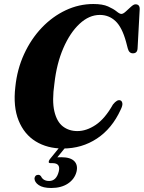

<svg xmlns="http://www.w3.org/2000/svg" viewBox="-20 -731 717 958"><path d="M581 -230Q588.5 -227 590.5 -215.8Q592.5 -204.5 582 -183.5Q539 -89.5 463.8 -39.8Q388.5 10 294 10Q216 10 158.2 -25.5Q100.5 -61 72.8 -129.8Q45 -198.5 56.5 -297.5Q65.5 -385.5 100.2 -461Q135 -536.5 188.2 -592.5Q241.5 -648.5 307.8 -679.8Q374 -711 446 -711Q492 -711 519.2 -698.8Q546.5 -686.5 561.8 -674Q577 -661.5 585.5 -661.5Q594.5 -661.5 607.5 -673.5Q620.5 -685.5 633.8 -697.5Q647 -709.5 656 -709.5Q678 -709.5 677 -684.5L666.5 -490.5Q665.5 -465 643.5 -465Q624 -464.5 617.5 -489.5L609 -522Q589 -595 556.2 -625.8Q523.5 -656.5 478 -656.5Q424.5 -656.5 377 -612.2Q329.5 -568 296 -490.8Q262.5 -413.5 251.5 -314.5Q239 -228 251.2 -175.8Q263.5 -123.5 293.8 -100.2Q324 -77 366 -77Q411.5 -77 457.5 -107.8Q503.5 -138.5 543.5 -209.5Q565 -236.5 581 -230ZM284.5 -5.5H314.5L266 54Q274.5 53.5 286 53.5Q331.5 53.5 350.8 73.2Q370 93 361.5 127Q351.5 163.5 318.5 185.2Q285.5 207 235.5 207Q194.5 207 173.2 192.5Q152 178 152 158.5Q155 142 169 141.5Q177.5 140 184.5 148.5Q195.5 172 225 172Q261 172 273 125.5Q284 83 242 83H232Q223.5 83 223 77.5Q222.5 72 228.5 63.5Z"/></svg>

Font: Fraunces 144pt S050
Style: Bold Italic
Weight: 700
Italic angle: -16°
Version: Version 1.000; ttfautohint (v1.8.3)